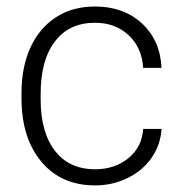

<svg xmlns="http://www.w3.org/2000/svg" viewBox="-20 -558 555 588"><path d="M271.5 -39.6C218.3 -39.6 177.2 -58.6 148.4 -96.2C119.1 -133.8 104.5 -186.5 104.5 -253.9V-271C104.5 -339.8 119.1 -393.1 148.4 -431.2C177.2 -469.2 218.3 -488.3 271 -488.3C312.5 -488.3 346.7 -475.6 374 -450.2C400.9 -424.8 416 -391.6 418.5 -350.1H474.6C472.2 -406.2 452.1 -451.7 414.6 -486.3C377 -521 329.1 -538.1 271 -538.1C225.6 -538.1 185.5 -527.3 151.9 -505.4C83.5 -461.9 45.9 -378.4 45.9 -274.4V-256.8C45.9 -175.3 66.4 -110.8 106.9 -62.5C147.5 -14.2 202.1 9.8 271.5 9.8C306.6 9.8 339.8 2.4 370.6 -12.7C432.1 -42.5 471.2 -98.6 474.6 -163.1H418.5C416 -126.5 401.4 -97.2 374 -74.2C346.2 -51.3 312 -39.6 271.5 -39.6Z"/></svg>

Font: Shabnam Thin
Style: Regular
Weight: 100
Foundry: DejaVu fonts team - Redesigned by Saber Rastikerdar - Based on Vazir font
Version: Version 5.0.1